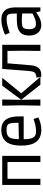

<svg xmlns="http://www.w3.org/2000/svg" viewBox="1121 -1758 651 2933"><g transform="rotate(-90 1446.5 -291.5)"><path d="M88 0V-583H182V0ZM438 0V-583H532V0ZM116 -502V-583H505V-502L311 -503Z M927 14Q856 14 802 -15.5Q748 -45 718.5 -112.5Q689 -180 689 -292Q689 -410 720 -476Q751 -542 804.5 -569.5Q858 -597 925 -597Q992 -597 1038.5 -571Q1085 -545 1110 -484Q1135 -423 1135 -321V-255H744L788 -271Q785 -210 791.5 -172.5Q798 -135 809 -116Q820 -97 828 -89Q842 -77 861 -71.5Q880 -66 909 -66Q937 -66 966 -70.5Q995 -75 1020 -81.5Q1045 -88 1064.5 -94.5Q1084 -101 1096 -104L1119 -31Q1110 -27 1083 -16Q1056 -5 1016 4.5Q976 14 927 14ZM788 -294 744 -328 1081 -335 1039 -300Q1039 -368 1035.5 -416Q1032 -464 1016 -489Q1009 -499 992.5 -508Q976 -517 930 -517Q881 -517 856.5 -506.5Q832 -496 818 -479Q783 -434 788 -294Z M1619 0 1389 -293 1604 -583H1724L1490 -295V-290L1739 0ZM1299 0 1304 -293 1299 -583H1393L1388 -293L1393 0Z M1740 12 1727 -60Q1742 -61 1759.5 -64.5Q1777 -68 1791 -76Q1801 -82 1808.5 -93Q1816 -104 1822 -132Q1828 -160 1832 -216L1860 -583H2229V0H2135L2138 -269L2135 -503H1946L1916 -148Q1910 -72 1876 -29.5Q1842 13 1770 13Q1762 13 1754.5 13Q1747 13 1740 12Z M2529 13Q2482 13 2446 -8.5Q2410 -30 2390 -72Q2370 -114 2370 -173Q2370 -244 2399 -285Q2428 -326 2481 -343Q2534 -360 2605 -360H2707Q2707 -409 2704 -443.5Q2701 -478 2689 -495Q2679 -507 2662.5 -511.5Q2646 -516 2625 -516Q2586 -516 2548.5 -509Q2511 -502 2480 -492Q2449 -482 2430.5 -475Q2412 -468 2412 -468L2383 -540Q2383 -540 2402 -548.5Q2421 -557 2453.5 -568Q2486 -579 2526.5 -587.5Q2567 -596 2611 -596Q2681 -596 2722.5 -569.5Q2764 -543 2782 -495Q2800 -447 2800 -383V0H2740L2727 -62H2721Q2712 -56 2693.5 -43.5Q2675 -31 2650 -18Q2625 -5 2594 4Q2563 13 2529 13ZM2547 -68Q2582 -68 2614 -78.5Q2646 -89 2671 -101.5Q2696 -114 2707 -121V-277Q2696 -279 2670 -281.5Q2644 -284 2603 -284Q2514 -284 2493 -266Q2481 -256 2474 -232Q2467 -208 2467 -174Q2467 -118 2485.5 -93Q2504 -68 2547 -68Z"/></g></svg>

Font: Ruda Medium
Style: Regular
Weight: 500
Version: Version 2.001